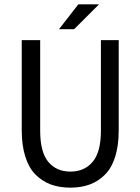

<svg xmlns="http://www.w3.org/2000/svg" viewBox="-20 -843 640 875"><path d="M249 -710 336.9 -823.2H431.2L317.9 -710ZM300.8 12.2Q251 12.2 211.4 -2.4Q171.9 -17.1 141.8 -47.4Q111.8 -77.6 95.5 -128.7Q79.1 -179.7 79.1 -249V-660.2H163.1V-248Q163.1 -149.9 200 -105.5Q236.8 -61 300.8 -61Q364.7 -61 402.3 -105.5Q439.9 -149.9 439.9 -248V-660.2H521V-249Q521 -179.7 504.9 -128.7Q488.8 -77.6 458.7 -47.4Q428.7 -17.1 389.4 -2.4Q350.1 12.2 300.8 12.2Z"/></svg>

Font: Office Code Pro D
Style: Regular
Weight: 400
Designer: Nathan Rutzky & Paul D. Hunt
Foundry: Adobe Systems Incorporated
Version: Version 1.004;PS 001.004;hotconv 1.0.70;makeotf.lib2.5.58329